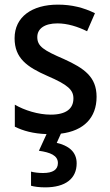

<svg xmlns="http://www.w3.org/2000/svg" viewBox="-20 -569 476 829"><path d="M311 136C311 85 274 59 225 48L243 8C341 -4 397 -60 397 -151C397 -237 344 -274 256 -314C168 -352 141 -369 141 -409C141 -445 172 -468 228 -468C271 -468 316 -454 356 -434L390 -512C341 -536 290 -549 230 -549C118 -549 43 -496 43 -404C43 -318 96 -280 185 -241C273 -203 297 -181 297 -144C297 -100 266 -74 199 -74C145 -74 85 -93 44 -117V-22C80 -4 124 8 181 10L148 82C197 89 230 102 230 135C230 164 208 178 166 178C148 178 129 176 114 172V233C128 237 150 240 175 240C263 240 311 202 311 136Z"/></svg>

Font: Noto Sans Lao Looped SemiCondensed Medium
Style: Regular
Weight: 500
Width: 4
Designer: Mark Frömberg, Ben Mitchell
Foundry: The Fontpad Ltd
Version: Version 1.002